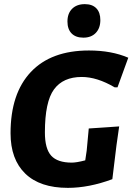

<svg xmlns="http://www.w3.org/2000/svg" viewBox="-20 -898 640 928"><path d="M390 -878Q426 -878 445.5 -858Q465 -838 465 -801Q465 -762 443 -739Q421 -716 383 -716Q346 -716 326 -736.5Q306 -757 306 -794Q306 -833 328.5 -855.5Q351 -878 390 -878ZM410 -654Q519 -654 600 -619L548 -476H534Q449 -526 375 -526Q285 -526 241 -466Q197 -406 197 -258Q197 -179 227.5 -145.5Q258 -112 327 -112Q350 -112 392 -123L399 -170L409 -277L556 -287L543 -196L523 -32Q410 10 308 10Q173 10 102 -59Q31 -128 31 -254Q31 -446 129 -550Q227 -654 410 -654Z"/></svg>

Font: Alegreya Sans SC ExtraBold
Style: Italic
Weight: 800
Italic angle: -7°
Designer: Juan Pablo del Peral
Foundry: Huerta Tipografica
Version: Version 2.007